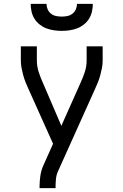

<svg xmlns="http://www.w3.org/2000/svg" viewBox="-20 -760 640 995"><path d="M185 215V208Q185 180 189 152Q193 124 204 99L255 -15L127 -300Q119 -317 112 -335Q105 -353 100 -371.5Q95 -390 91.5 -408.5Q88 -427 88 -447V-520H171V-447Q171 -431 173.5 -416Q176 -401 180.5 -386.5Q185 -372 191 -357.5Q197 -343 203 -329L298 -108L397 -330Q410 -358 419.5 -387Q429 -416 429 -447V-520H512V-447Q512 -427 508.5 -408.5Q505 -390 500 -371.5Q495 -353 488 -335Q481 -317 473 -300L280 129Q272 147 270 167.5Q268 188 268 208V215ZM300 -600Q280 -600 259.5 -603Q239 -606 220.5 -613Q202 -620 185.5 -633Q169 -646 158.5 -663Q148 -680 143.5 -700Q139 -720 139 -740H221Q221 -725 227 -711.5Q233 -698 244.5 -689Q256 -680 270.5 -677Q285 -674 300 -674Q315 -674 329.5 -677Q344 -680 355.5 -689Q367 -698 373 -711.5Q379 -725 379 -740H461Q461 -720 456.5 -700Q452 -680 441.5 -663Q431 -646 414.5 -633Q398 -620 379.5 -613Q361 -606 340.5 -603Q320 -600 300 -600Z"/></svg>

Font: Bmono
Style: Regular
Weight: 400
Monospace: yes
Designer: Belleve Invis
Foundry: Belleve Invis
Version: Version 11.2.2; ttfautohint (v1.8.2)